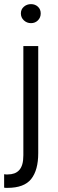

<svg xmlns="http://www.w3.org/2000/svg" viewBox="-38 -663 280 929"><path d="M-2 246Q79 246 113 203Q147 160 147 78V-440H75V88Q75 114 70 131.5Q65 149 55 160Q45 171 31 176Q17 181 0 181Q-5 181 -9 181Q-13 181 -18 180V245Q-14 246 -10 246Q-6 246 -2 246ZM112 -551Q132 -551 145.5 -564.5Q159 -578 159 -598Q159 -618 145.5 -630.5Q132 -643 112 -643Q92 -643 77.5 -630.5Q63 -618 63 -598Q63 -578 77.5 -564.5Q92 -551 112 -551Z"/></svg>

Font: Tilda Sans VF
Style: Regular
Weight: 400
Designer: ParaType Ltd
Foundry: ParaType Ltd
Version: Version 1.010